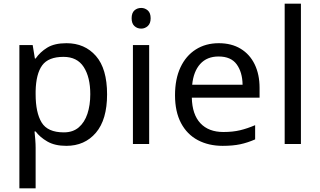

<svg xmlns="http://www.w3.org/2000/svg" viewBox="-20 -780 1735 1040"><path d="M340 -546Q439 -546 499.5 -477Q560 -408 560 -269Q560 -132 499.5 -61Q439 10 339 10Q277 10 236.5 -13.5Q196 -37 173 -68H167Q169 -51 171 -25Q173 1 173 20V240H85V-536H157L169 -463H173Q197 -498 236 -522Q275 -546 340 -546ZM324 -472Q242 -472 208.5 -426Q175 -380 173 -286V-269Q173 -170 205.5 -116.5Q238 -63 326 -63Q375 -63 406.5 -90Q438 -117 453.5 -163.5Q469 -210 469 -270Q469 -362 433.5 -417Q398 -472 324 -472Z M788 -536V0H700V-536ZM745 -737Q765 -737 780.5 -723.5Q796 -710 796 -681Q796 -653 780.5 -639Q765 -625 745 -625Q723 -625 708 -639Q693 -653 693 -681Q693 -710 708 -723.5Q723 -737 745 -737Z M1165 -546Q1234 -546 1283.5 -516Q1333 -486 1359.5 -431.5Q1386 -377 1386 -304V-251H1019Q1021 -160 1065.5 -112.5Q1110 -65 1190 -65Q1241 -65 1280.5 -74.5Q1320 -84 1362 -102V-25Q1321 -7 1281 1.5Q1241 10 1186 10Q1110 10 1051.5 -21Q993 -52 960.5 -113.5Q928 -175 928 -264Q928 -352 957.5 -415Q987 -478 1040.5 -512Q1094 -546 1165 -546ZM1164 -474Q1101 -474 1064.5 -433.5Q1028 -393 1021 -321H1294Q1293 -389 1262 -431.5Q1231 -474 1164 -474Z M1610 0H1522V-760H1610Z"/></svg>

Font: Noto Sans Hebrew Droid
Style: Regular
Weight: 400
Designer: Monotype Design Team
Foundry: Monotype Imaging Inc.
Version: Version 1.100